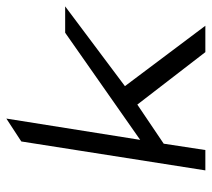

<svg xmlns="http://www.w3.org/2000/svg" viewBox="-51 -625 666 604"><g transform="rotate(-90 282.0 -323.0)"><path d="M48 -10H112L132 -141L255 -224L420 -10H503L313 -263L564 -451H481L144 -215L211 -636L139 -589Z"/></g></svg>

Font: Charger Sport
Style: LitExtObl
Weight: 300
Designer: Jasper
Foundry: Cannot Into Space Fonts
Version: Version 1.1